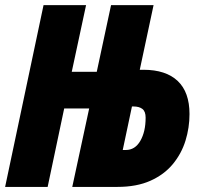

<svg xmlns="http://www.w3.org/2000/svg" viewBox="-25 -734 789 754"><path d="M-4.9 0 146 -713.9H313L256.8 -452.1H355L411.1 -713.9H578.1L523.9 -460H538.1Q626.5 -460 672.9 -416Q719.2 -372.1 719.2 -286.1Q719.2 -232.4 703.4 -181.4Q687.5 -130.4 653.6 -89.4Q619.6 -48.3 565.7 -24.2Q511.7 0 436 0H258.8L325.2 -308.1H227.1L162.1 0ZM457 -145H469.2Q505.4 -145 526.1 -180.9Q546.9 -216.8 546.9 -272Q546.9 -296.4 534.2 -306.2Q521.5 -315.9 499 -315.9H493.2Z"/></svg>

Font: Open Sans Condensed ExtraBold
Style: Italic
Weight: 800
Width: 3
Italic angle: -12°
Designer: Monotype Design Team
Foundry: Monotype Imaging Inc.
Version: Version 3.003; ttfautohint (v1.8.4)